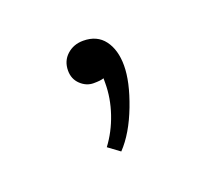

<svg xmlns="http://www.w3.org/2000/svg" viewBox="-50 -119 323 300"><g transform="rotate(-20 111.5 30.5)"><path d="M89 108Q104 88 112.5 63Q121 38 121 13V5Q116 7 104 7Q92 7 82.5 -2Q73 -11 73 -25Q73 -41 84 -51Q95 -61 111 -61Q134 -61 146 -45Q158 -29 158 -3Q158 24 143.5 62Q129 100 108 122Z"/></g></svg>

Font: Taviraj Thin
Style: Regular
Weight: 100
Designer: Katatrad Team
Foundry: CadsonDemak
Version: Version 1.030